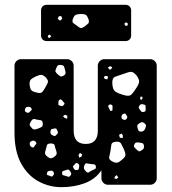

<svg xmlns="http://www.w3.org/2000/svg" viewBox="-20 -765 714 795"><path d="M234 10Q184 10 139.5 -14Q95 -38 67.5 -88Q40 -138 40 -217V-493Q40 -504 48 -512Q56 -520 67 -520H258Q269 -520 277 -512Q285 -504 285 -493V-224Q285 -169 335 -169Q385 -169 385 -224V-493Q385 -504 393 -512Q401 -520 412 -520H602Q613 -520 621 -512Q629 -504 629 -493V-27Q629 -16 621 -8Q613 0 602 0H427Q416 0 408 -8Q400 -16 400 -27V-60Q375 -23 331 -6.5Q287 10 234 10ZM232 -496Q222 -497 218.5 -493Q215 -489 212 -480Q208 -472 210 -468Q212 -464 218 -458Q225 -452 229.5 -449.5Q234 -447 242 -451Q251 -456 251.5 -461.5Q252 -467 249 -476Q247 -486 244.5 -490.5Q242 -495 232 -496ZM445 -487 435 -491 427 -485 432 -478 439 -477ZM545 -453Q532 -468 522 -467.5Q512 -467 494 -460Q471 -452 457.5 -447.5Q444 -443 445 -420Q446 -394 457.5 -386Q469 -378 494 -371Q515 -365 523.5 -373Q532 -381 544 -400Q555 -416 556 -426.5Q557 -437 545 -453ZM171 -443Q159 -455 150.5 -455Q142 -455 127 -448Q112 -441 106.5 -434Q101 -427 103 -411Q105 -395 112 -389.5Q119 -384 135 -381Q149 -378 154.5 -383.5Q160 -389 167 -402Q175 -415 178 -423Q181 -431 171 -443ZM428 -448 418 -451 410 -447 413 -439 424 -436ZM570 -363 563 -366 560 -358 564 -350 570 -357ZM239 -347Q235 -354 229 -353Q222 -351 222 -342Q222 -337 221.5 -333.5Q221 -330 227 -328Q234 -325 237.5 -325.5Q241 -326 245 -332Q249 -336 246 -339Q243 -342 239 -347ZM583 -317Q583 -324 582.5 -327.5Q582 -331 576 -332Q569 -334 565 -333.5Q561 -333 557 -327Q553 -321 555 -317.5Q557 -314 561 -308Q565 -303 568 -301.5Q571 -300 577 -302Q583 -304 583 -307.5Q583 -311 583 -317ZM442 -331Q434 -335 430 -329Q427 -326 428 -324Q429 -322 431 -318Q434 -313 435 -309Q436 -305 441 -306Q447 -308 446 -311.5Q445 -315 446 -321Q447 -329 442 -331ZM110 -317Q106 -322 102.5 -322.5Q99 -323 92 -322Q84 -320 83 -309Q82 -303 91 -299Q98 -296 102 -301Q107 -306 110 -308.5Q113 -311 110 -317ZM505 -286Q502 -291 500 -293.5Q498 -296 492 -294Q483 -291 483 -280Q483 -272 493 -269Q500 -267 505 -274Q509 -280 505 -286ZM259 -286 249 -290 241 -284 247 -277 258 -273ZM157 -255Q156 -266 149 -267Q142 -268 131 -270Q123 -273 118.5 -272Q114 -271 109 -264Q104 -256 103 -250.5Q102 -245 109 -238Q115 -230 120.5 -229Q126 -228 136 -232Q147 -236 152.5 -239.5Q158 -243 157 -255ZM578 -255Q571 -260 566.5 -259Q562 -258 555 -253Q549 -249 548.5 -245Q548 -241 550 -234Q552 -226 554.5 -223Q557 -220 564 -220Q576 -220 581 -232Q584 -240 584.5 -244.5Q585 -249 578 -255ZM218 -223Q216 -228 214 -231Q212 -234 207 -233Q199 -232 195 -231Q191 -230 189 -222Q188 -214 190.5 -210.5Q193 -207 201 -203Q207 -200 209.5 -203Q212 -206 217 -210Q222 -215 218 -223ZM484 -212 473 -207 476 -195 488 -193 489 -203ZM129 -176Q123 -185 114 -182Q103 -179 103 -170Q103 -159 113 -155Q118 -153 120 -156Q122 -159 125 -163Q128 -167 130 -169.5Q132 -172 129 -176ZM493 -147Q486 -162 481 -171Q476 -180 459 -178Q442 -176 441 -165.5Q440 -155 437 -138Q434 -123 432 -114Q430 -105 444 -97Q459 -89 467.5 -92Q476 -95 489 -107Q500 -117 499.5 -125Q499 -133 493 -147ZM555 -175Q547 -176 543 -174.5Q539 -173 536 -166Q533 -160 535.5 -156.5Q538 -153 543 -148Q549 -143 552.5 -140Q556 -137 562 -140Q571 -145 574 -149Q577 -153 576 -162Q574 -171 569 -172.5Q564 -174 555 -175ZM213 -140Q208 -154 206.5 -162.5Q205 -171 190 -171Q176 -171 174 -162.5Q172 -154 168 -140Q165 -130 167.5 -125.5Q170 -121 178 -115Q186 -109 191 -109.5Q196 -110 204 -115Q212 -121 214 -126Q216 -131 213 -140ZM320 -126 311 -132 305 -123 308 -112 318 -117ZM301 -89Q297 -91 294.5 -89.5Q292 -88 289 -84Q285 -80 283 -77.5Q281 -75 284 -70Q287 -64 290 -62Q293 -60 299 -61Q305 -62 306 -65.5Q307 -69 308 -76Q309 -85 301 -89ZM377 -76Q375 -84 369.5 -84.5Q364 -85 355 -86Q346 -87 340 -88.5Q334 -90 330 -82Q326 -72 328 -66.5Q330 -61 337 -54Q344 -48 348 -51.5Q352 -55 360 -59Q368 -63 373 -65Q378 -67 377 -76ZM268 -59Q264 -64 260.5 -63Q257 -62 251 -60Q244 -58 240.5 -56.5Q237 -55 237 -48Q237 -41 241 -39.5Q245 -38 251 -37Q259 -34 263 -33Q267 -32 272 -38Q276 -44 274.5 -48.5Q273 -53 268 -59ZM202 -52Q198 -60 188 -58Q181 -57 178 -55Q175 -53 174 -47Q173 -41 177 -40Q181 -39 186 -37Q190 -35 193 -34Q196 -33 199 -37Q206 -45 202 -52ZM470 -30 463 -40 455 -33 454 -26 462 -24ZM173 -595Q163 -595 156.5 -601.5Q150 -608 150 -618V-722Q150 -732 156.5 -738.5Q163 -745 173 -745H500Q510 -745 516.5 -738.5Q523 -732 523 -722V-618Q523 -608 516.5 -601.5Q510 -595 500 -595ZM317 -707Q302 -707 294.5 -704Q287 -701 282 -687Q277 -674 284 -669Q291 -664 302 -656Q310 -649 315.5 -649Q321 -649 330 -655Q340 -663 345 -667.5Q350 -672 347 -684Q342 -698 336.5 -702.5Q331 -707 317 -707ZM233 -699 223 -697 219 -687 229 -679 238 -688ZM510 -667 502 -673 495 -667 498 -659 507 -658ZM192 -615 185 -622 178 -617 179 -610 186 -608Z"/></svg>

Font: Rubik Moonrocks
Style: Regular
Weight: 400
Designer: Hubert and Fischer, NaN
Foundry: Hubert and Fischer, NaN
Version: Version 2.200